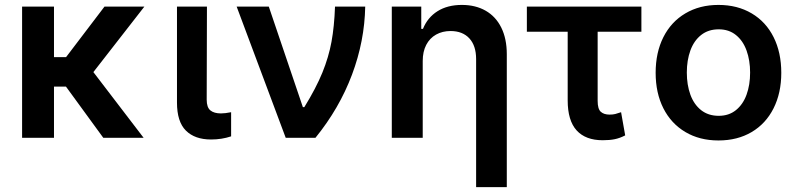

<svg xmlns="http://www.w3.org/2000/svg" viewBox="-20 -557 3215 776"><path d="M198.2 -326.2H247.1L402.3 -530.3H563.5L357.4 -265.6L560.5 0H397.5L246.6 -207H198.2V0H69.3V-530.3H198.2Z M816.4 -530.3 815.4 -154.3Q815.4 -123 830.3 -110.8Q845.2 -98.6 873 -98.6Q889.6 -98.6 914.1 -103.5V-5.9Q876 6.8 833 6.8Q767.6 6.8 731.4 -29.1Q695.3 -64.9 695.3 -142.6V-530.3Z M936.5 -530.3H1066.4L1204.1 -124H1210Q1257.3 -200.7 1283 -263.7Q1308.6 -326.7 1319.8 -388.2Q1331.1 -449.7 1334 -530.3H1456.1Q1453.6 -391.1 1402.6 -255.1Q1351.6 -119.1 1254.9 0H1134.8Z M1688.5 0H1563.5V-530.3H1682.6V-440.4H1689.5Q1708 -486.3 1748.3 -511.7Q1788.6 -537.1 1846.7 -537.1Q1901.9 -537.1 1942.9 -513.7Q1983.9 -490.2 2006.1 -445.3Q2028.3 -400.4 2028.3 -337.9V199.2H1904.3V-318.4Q1904.3 -372.1 1877 -401.9Q1849.6 -431.6 1800.8 -431.6Q1768.1 -431.6 1742.4 -417.2Q1716.8 -402.8 1702.6 -375.5Q1688.5 -348.1 1688.5 -310.5Z M2572.3 -428.7H2395.5V-149.4Q2395.5 -116.7 2408.2 -105.2Q2420.9 -93.8 2443.4 -93.8Q2457 -93.8 2466.6 -96.2Q2476.1 -98.6 2490.2 -103.5L2506.8 -9.8Q2484.9 1.5 2464.4 5.6Q2443.8 9.8 2416 9.8Q2346.7 9.8 2310.5 -30Q2274.4 -69.8 2274.4 -151.4V-428.7H2109.4V-530.3H2572.3Z M2629.9 -262.7Q2629.9 -344.7 2661.1 -406.7Q2692.4 -468.8 2750 -502.9Q2807.6 -537.1 2883.8 -537.1Q2960.4 -537.1 3018.1 -502.9Q3075.7 -468.8 3106.7 -406.7Q3137.7 -344.7 3137.7 -262.7Q3137.7 -181.2 3106.4 -119.1Q3075.2 -57.1 3017.8 -23.2Q2960.4 10.7 2883.8 10.7Q2807.6 10.7 2750 -23.4Q2692.4 -57.6 2661.1 -119.4Q2629.9 -181.2 2629.9 -262.7ZM3011.7 -263.7Q3011.7 -313 2997.3 -352.8Q2982.9 -392.6 2954.3 -415.5Q2925.8 -438.5 2884.8 -438.5Q2842.8 -438.5 2813.7 -415.5Q2784.7 -392.6 2770.3 -353Q2755.9 -313.5 2755.9 -263.7Q2755.9 -213.9 2770.3 -174.3Q2784.7 -134.8 2813.7 -111.8Q2842.8 -88.9 2884.8 -88.9Q2925.8 -88.9 2954.3 -111.8Q2982.9 -134.8 2997.3 -174.3Q3011.7 -213.9 3011.7 -263.7Z"/></svg>

Font: WEMIX Pretendard SemiBold
Style: Regular
Weight: 600
Designer: Base glyphs from Inter by Rasmus Andersson; Hangeul glyphs from Noto Sans CJK(Source Han Sans) by Jang Soo-young and Kan
Foundry: Kil Hyung-jin
Version: Version 1.000